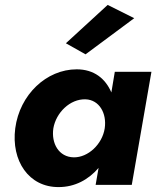

<svg xmlns="http://www.w3.org/2000/svg" viewBox="-20 -752 638 781"><path d="M526 -678 418 -732 248 -576 328 -531ZM42 -230C25 -98 97 10 219 9C284 9 340 -21 381 -69L369 0H516L596 -460H447L433 -376C409 -432 363 -470 292 -470C169 -470 60 -367 42 -230ZM197 -230C208 -294 265 -350 328 -348C384 -346 415 -291 406 -230C396 -165 338 -111 280 -112C219 -113 188 -169 197 -230Z"/></svg>

Font: Jost*
Style: Bold Italic
Weight: 700
Italic angle: -10°
Version: Version 3.7